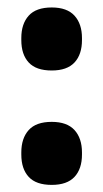

<svg xmlns="http://www.w3.org/2000/svg" viewBox="-20 -494 284 527"><path d="M122 13.5Q79 13.5 58.8 -8.5Q38.5 -30.5 38.5 -70V-75.5Q38.5 -114.5 58.8 -137Q79 -159.5 122 -159.5Q164 -159.5 184.5 -137Q205 -114.5 205 -75.5V-70Q205 -30.5 184.5 -8.5Q164 13.5 122 13.5ZM122 -300.5Q79 -300.5 58.8 -322.5Q38.5 -344.5 38.5 -384V-389.5Q38.5 -428.5 58.8 -451Q79 -473.5 122 -473.5Q164 -473.5 184.5 -451Q205 -428.5 205 -389.5V-384Q205 -344.5 184.5 -322.5Q164 -300.5 122 -300.5Z"/></svg>

Font: Anek Odia
Style: Bold
Weight: 700
Designer: Yesha Goshar & Mahesh Sahu (Odia), Yesha Goshar (Latin)
Foundry: Ek Type
Version: Version 1.003